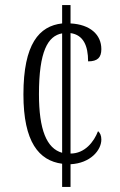

<svg xmlns="http://www.w3.org/2000/svg" viewBox="-20 -734 473 754"><path d="M224 -91V0H257V-89C335 -93 378 -144 378 -186C378 -202 373 -212 365 -219C349 -177 313 -131 257 -131V-604C307 -597 326 -555 326 -493C363 -493 378 -508 378 -541C378 -598 334 -638 257 -642V-714H224V-642C134 -632 72 -562 72 -363C72 -176 133 -103 224 -91ZM224 -603V-134C163 -151 133 -225 133 -364C133 -533 168 -593 224 -603Z"/></svg>

Font: Noto Serif Devanagari ExtraCondensed Light
Style: Regular
Weight: 300
Width: 2
Designer: Universal Thirst, Indian Type Foundry and the Monotype Design Team
Foundry: Monotype Imaging Inc.
Version: Version 2.004